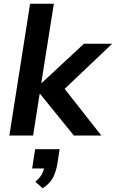

<svg xmlns="http://www.w3.org/2000/svg" viewBox="-20 -725 620 1027"><path d="M30 0 141 -705H268L201 -282H204L429 -491H580L302 -227V-280L522 0H375L195 -222H192L157 0ZM208 282 169 247Q194 226 204.5 206Q215 186 219 161L243 176H152L168 73H299L287 150Q280 193 263.5 225Q247 257 208 282Z"/></svg>

Font: Nunito Sans 11pt
Style: Bold Italic
Weight: 700
Italic angle: -9°
Version: Version 3.101;gftools[0.9.27]